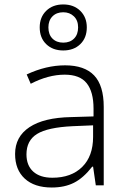

<svg xmlns="http://www.w3.org/2000/svg" viewBox="-20 -834 570 864"><path d="M411.1 0 398.9 -84H395Q355 -32.7 312.7 -11.5Q270.5 9.8 212.9 9.8Q134.8 9.8 91.3 -30.3Q47.9 -70.3 47.9 -141.1Q47.9 -218.8 112.5 -261.7Q177.2 -304.7 299.8 -307.1L400.9 -310.1V-345.2Q400.9 -420.9 370.1 -459.5Q339.4 -498 271 -498Q197.3 -498 118.2 -457L100.1 -499Q187.5 -540 272.9 -540Q360.4 -540 403.6 -494.6Q446.8 -449.2 446.8 -353V0ZM215.8 -34.2Q300.8 -34.2 349.9 -82.8Q398.9 -131.3 398.9 -217.8V-270L306.2 -266.1Q194.3 -260.7 146.7 -231.2Q99.1 -201.7 99.1 -139.2Q99.1 -89.4 129.6 -61.8Q160.2 -34.2 215.8 -34.2ZM370.6 -710.9Q370.6 -663.6 341.3 -635.3Q312 -606.9 264.6 -606.9Q217.3 -606.9 188 -635.3Q158.7 -663.6 158.7 -710.9Q158.7 -756.8 188 -785.4Q217.3 -814 264.6 -814Q312 -814 341.3 -785.2Q370.6 -756.3 370.6 -710.9ZM197.8 -710.9Q197.8 -678.7 216.1 -660.4Q234.4 -642.1 264.6 -642.1Q294.9 -642.1 313.2 -660.4Q331.5 -678.7 331.5 -710.9Q331.5 -742.2 312.5 -760.5Q293.5 -778.8 264.6 -778.8Q234.4 -778.8 216.1 -760.3Q197.8 -741.7 197.8 -710.9Z"/></svg>

Font: JBL Sans
Style: Light
Weight: 300
Version: Version 1.10